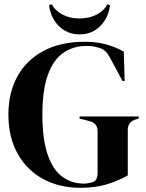

<svg xmlns="http://www.w3.org/2000/svg" viewBox="-20 -877 696 915"><path d="M364 18Q262 18 184.5 -24.5Q107 -67 63.5 -145.5Q20 -224 20 -331Q20 -435 63 -513Q106 -591 187.5 -634.5Q269 -678 385 -678Q438 -678 483.5 -666Q529 -654 570 -631L574 -491H564L508 -595Q495 -620 484 -631Q473 -642 456 -648Q440 -653 426.5 -655.5Q413 -658 391 -658Q329 -658 281.5 -625Q234 -592 208 -520Q182 -448 182 -331Q182 -215 206.5 -142Q231 -69 276 -35.5Q321 -2 380 -2Q389 -2 397.5 -3.5Q406 -5 414 -7Q433 -10 439 -23Q445 -36 445 -54V-252Q445 -291 405 -300L359 -312V-322H641V-312L627 -308Q589 -296 589 -258V-41Q537 -12 483.5 3Q430 18 364 18ZM359 -713Q318 -713 286.5 -732.5Q255 -752 236.5 -783.5Q218 -815 214 -852L226 -857Q243 -826 278 -807.5Q313 -789 359 -789Q405 -789 440.5 -807.5Q476 -826 492 -857L504 -852Q500 -815 481.5 -783.5Q463 -752 432 -732.5Q401 -713 359 -713Z"/></svg>

Font: DeepMind Serif Display
Style: Regular
Weight: 400
Designer: Frank Grießhammer / Modifications: Colophon Foundry
Foundry: Colophon Foundry
Version: Version 5.003; ttfautohint (v1.8.2)